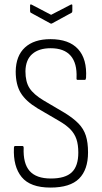

<svg xmlns="http://www.w3.org/2000/svg" viewBox="-20 -840 463 868"><path d="M208 8Q117 8 78 -39.5Q39 -87 43 -172Q43 -180 49 -180H81Q87 -180 87 -172Q84 -101 114 -67Q144 -33 210 -33Q275 -33 304.5 -61Q334 -89 334 -150Q334 -186 325.5 -211Q317 -236 298 -255.5Q279 -275 246 -294L150 -350Q97 -382 74 -419.5Q51 -457 51 -517Q52 -588 93 -625.5Q134 -663 208 -663Q292 -663 333 -618Q374 -573 369 -488Q368 -479 364 -479H330Q325 -479 326 -488Q329 -554 299.5 -588Q270 -622 209 -622Q156 -622 126 -596Q96 -570 95 -518Q95 -470 113.5 -441.5Q132 -413 177 -386L272 -330Q311 -306 334.5 -282Q358 -258 368 -227Q378 -196 378 -151Q378 -73 337.5 -32.5Q297 8 208 8ZM208 -734 120 -782Q116 -784 116 -790V-816Q116 -822 123 -819L211 -773L300 -819Q307 -822 307 -816V-790Q307 -784 303 -782L215 -734Q211 -732 208 -734Z"/></svg>

Font: Sofia Sans Condensed Light
Style: Regular
Weight: 300
Designer: Botio Nikoltchev, Ani Petrova
Foundry: lettersoup
Version: Version 4.101